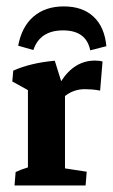

<svg xmlns="http://www.w3.org/2000/svg" viewBox="-20 -567 345 587"><path d="M174.8 -547.4Q232.4 -547.4 266.1 -515.9Q299.8 -484.4 305.2 -425.8L255.9 -413.1Q243.7 -474.1 172.9 -474.1Q102.1 -474.1 82 -414.1L35.6 -427.2Q46.4 -485.4 82.5 -516.4Q118.7 -547.4 174.8 -547.4ZM24.4 0 27.8 -41Q44.9 -49.3 65.4 -55.2V-291.5L17.6 -317.9L20.5 -351.1Q74.7 -375 147.5 -381.3L167 -318.8Q207.5 -381.8 270.5 -381.8Q284.7 -381.8 293.5 -378.9L286.1 -290Q273.4 -292.5 260.7 -293.5Q248 -294.4 239.7 -294.4Q205.1 -294.4 178.7 -273.4V-52.2L245.1 -42L241.7 0Z"/></svg>

Font: Markazi Text
Style: Bold
Weight: 700
Designer: Borna Izadpanah (Arabic designer), Fiona Ross (Arabic design director) and Florian Runge (Latin designer)
Foundry: Borna Izadpanah and Florian Runge
Version: Version 1.001; ttfautohint (v1.8.3)